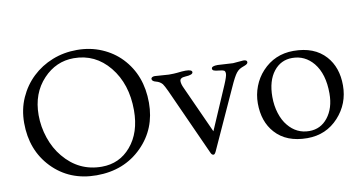

<svg xmlns="http://www.w3.org/2000/svg" viewBox="-68 -841 1934 1027"><g transform="rotate(-10 898.5 -327.5)"><path d="M48.8 -330.6Q48.8 -404.3 76.4 -466.1Q104 -527.8 151.1 -572.5Q198.2 -617.2 260.3 -641.8Q322.3 -666.5 394 -666.5Q465.8 -666.5 527.3 -640.4Q588.9 -614.3 632.8 -568.4Q725.1 -471.2 725.1 -321.8Q725.1 -180.2 629.9 -85Q532.7 12.2 382.8 12.2Q236.3 12.2 141.6 -85.9Q48.8 -182.6 48.8 -330.6ZM132.3 -358.4Q132.3 -294.9 153.1 -233.6Q173.8 -172.4 211.9 -127Q293.5 -28.3 418 -28.3Q514.2 -28.3 575.7 -100.6Q639.2 -174.8 639.2 -295.9Q639.2 -439 562.5 -533.2Q486.3 -626 369.6 -626Q273.4 -626 204.1 -552.7Q132.3 -476.6 132.3 -358.4Z M1261.2 -456.5Q1281.2 -456.5 1281.2 -444.3Q1281.2 -434.1 1262.7 -427.5Q1244.1 -420.9 1235.1 -415.3Q1226.1 -409.7 1217.3 -398.9Q1202.6 -380.4 1178.7 -326.7L1030.8 -2Q1023.9 12.2 1017.6 12.2Q1007.8 12.2 1002 -2L837.9 -364.7Q823.2 -396 815.9 -405.8Q803.2 -420.9 781.7 -426.3Q760.3 -431.6 760.3 -444.8Q760.3 -449.2 765.4 -452.9Q770.5 -456.5 780.3 -456.5L856 -451.2Q886.7 -451.2 902.3 -453.1Q929.7 -456.5 947.3 -456.5Q982.4 -456.5 982.4 -442.4Q982.4 -427.7 941.4 -425.8Q911.1 -424.3 911.1 -405.8Q911.1 -389.6 921.9 -367.2L1038.1 -111.3L1139.2 -345.7Q1157.7 -389.2 1157.7 -402.8Q1157.7 -416.5 1150.9 -420.4Q1144 -424.3 1124.8 -426Q1105.5 -427.7 1096.9 -431.2Q1088.4 -434.6 1088.4 -442.4Q1088.4 -456.5 1121.6 -456.5L1204.6 -451.7Z M1297.9 -216.8Q1297.9 -264.2 1314.9 -308.6Q1332 -353 1363.3 -386.7Q1431.6 -460.4 1533.7 -460.4Q1647 -460.4 1708 -392.6Q1763.2 -331.1 1763.2 -232.9Q1763.2 -133.8 1697.3 -61.5Q1629.9 12.2 1527.3 12.2Q1414.1 12.2 1353.5 -55.7Q1297.9 -117.2 1297.9 -216.8ZM1380.4 -237.3Q1380.4 -189.5 1393.6 -147.9Q1406.7 -106.4 1429.7 -79.1Q1475.1 -23.4 1544.4 -23.4Q1606 -23.4 1644.5 -72.3Q1684.6 -123 1684.6 -203.1Q1684.6 -309.1 1635.7 -369.1Q1589.8 -424.3 1520.5 -424.3Q1459 -424.3 1420.4 -375.5Q1380.4 -324.7 1380.4 -237.3Z"/></g></svg>

Font: Ovo
Style: Regular
Weight: 400
Designer: Nicole Fally
Foundry: Sorkin Type Co.
Version: Version 1.001